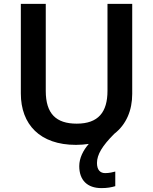

<svg xmlns="http://www.w3.org/2000/svg" viewBox="-20 -734 787 986"><path d="M478 103C478 60 505 15 567 -47C629 -95 659 -168 659 -252V-714H532V-268C532 -158 485 -99 374 -99C268 -99 215 -150 215 -267V-714H87V-254C87 -95 185 10 370 10C393 10 415 8 436 5C407 38 387 78 387 119C387 191 428 232 501 232C531 232 552 228 572 222V147C560 150 542 155 520 155C495 155 478 139 478 103Z"/></svg>

Font: Noto Sans Bengali UI SemiBold
Style: Regular
Weight: 600
Designer: Jelle Bosma - Monotype Design Team
Foundry: Monotype Imaging Inc.
Version: Version 2.003